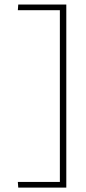

<svg xmlns="http://www.w3.org/2000/svg" viewBox="-20 -742 388 863"><path d="M278 101.1V-721.5H62L60.2 -696.2H249.1V75.8H60.2L62 101.1Z"/></svg>

Font: Arad-FD-VF Thin
Style: Regular
Weight: 100
Designer: Mohammad Darvishi
Version: Version 1.010;September 21, 2024;FontCreator 15.0.0.2992 64-